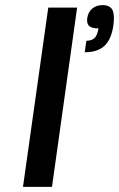

<svg xmlns="http://www.w3.org/2000/svg" viewBox="-20 -730 465 750"><path d="M69.8 0 168.5 -700.2H281.2L183.1 0ZM380.9 -710Q409.2 -710 418.9 -691.7Q428.7 -673.3 422.9 -630.9Q415 -576.2 388.2 -551Q361.3 -525.9 311 -525.9L317.4 -570.8Q338.9 -570.8 349.9 -582Q360.8 -593.3 364.7 -619.1Q338.4 -619.1 328.1 -628.7Q317.9 -638.2 320.8 -659.2Q324.2 -682.6 340.1 -696.3Q356 -710 380.9 -710Z"/></svg>

Font: Fivo Sans Med
Style: Regular
Weight: 450
Designer: Alexander Slobzheninov
Foundry: Alexander Slobzheninov
Version: 1.0